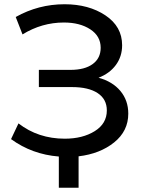

<svg xmlns="http://www.w3.org/2000/svg" viewBox="-20 -731 682 904"><path d="M584 -196Q584 -114 517.5 -60.5Q451 -7 350 5V153H257V6Q131 -4 32 -76L67 -150Q160 -78 285 -78Q369 -78 426 -113.5Q483 -149 483 -211Q483 -264 440 -292.5Q397 -321 319 -321H163V-402H312Q379 -402 416.5 -429.5Q454 -457 454 -506Q454 -561 405 -593Q356 -625 281 -625Q177 -625 86 -569L54 -651Q161 -711 284 -711Q398 -711 476.5 -658.5Q555 -606 555 -518Q555 -465 525.5 -425Q496 -385 444 -365Q510 -347 547 -302.5Q584 -258 584 -196Z"/></svg>

Font: Montserrat
Style: Regular
Weight: 500
Designer: Julieta Ulanovsky
Foundry: Julieta Ulanovsky
Version: Version 7.200;PS 007.200;hotconv 1.0.88;makeotf.lib2.5.64775